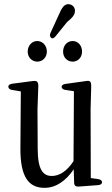

<svg xmlns="http://www.w3.org/2000/svg" viewBox="-20 -901 536 922"><path d="M159 -605C184 -605 205 -625 205 -653C205 -683 184 -704 159 -704C134 -704 113 -683 113 -653C113 -625 134 -605 159 -605ZM38 -469 80 -462 78 -190C77 -49 119 1 194 1C251 1 298 -35 334 -88L336 -24C336 -10 344 -4 357 -5L451 -12C463 -13 470 -18 470 -26C470 -34 463 -39 451 -41L416 -46L415 -376L418 -488C418 -497 417 -503 414 -508C411 -512 405 -514 394 -512L294 -498C282 -496 276 -491 276 -484C276 -477 282 -471 294 -469L335 -463L333 -127C302 -80 266 -56 229 -56C186 -56 161 -87 161 -188L160 -376L164 -488C164 -499 162 -504 159 -508C156 -512 148 -513 138 -512L39 -499C27 -497 20 -493 20 -485C20 -477 26 -471 38 -469ZM225 -720C231 -714 239 -717 247 -727L302 -795C330 -818 340 -831 340 -850C340 -869 324 -881 308 -881C289 -881 277 -865 262 -829L223 -744C218 -734 219 -726 225 -720ZM283 -653C283 -625 303 -605 329 -605C354 -605 374 -625 374 -653C374 -683 354 -704 329 -704C303 -704 283 -683 283 -653Z"/></svg>

Font: 寒蝉锦书宋 CompactLight
Style: Bold
Weight: 400
Width: 4
Designer: 寒蝉锦书宋{Warren} 思源宋体{Ryoko NISHIZUKA 西塚涼子 (kana & ideographs); Frank Grießhammer (Latin, Greek & Cyrillic); Wenlong ZHANG 
Foundry: Adobe & ChillType
Version: Version 2.000;Glyphs 3.1.1 (3135)